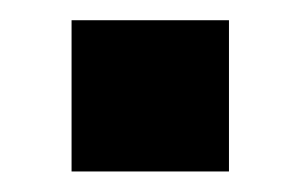

<svg xmlns="http://www.w3.org/2000/svg" viewBox="-20 -167 293 187"><path d="M49.7 -147.3H203V0H49.7Z"/></svg>

Font: TASA Orbiter VF Text
Style: Regular
Weight: 400
Designer: Weizhong Zhang
Foundry: 本地遙控
Version: Version 1.001;Glyphs 3.2 (3192)